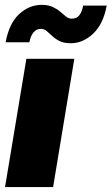

<svg xmlns="http://www.w3.org/2000/svg" viewBox="-20 -762 455 782"><path d="M0.5 0 87.4 -522.5H282.7L196.3 0ZM268.1 -585.9Q240.2 -585.9 222.7 -594.7Q205.1 -603.5 192.9 -615.2Q180.7 -627 170.2 -635.7Q159.7 -644.5 146 -644.5Q128.9 -644.5 116.9 -630.6Q105 -616.7 99.6 -589.8H2.9Q17.1 -667 58.1 -704.6Q99.1 -742.2 149.4 -742.2Q176.8 -742.2 194.8 -733.6Q212.9 -725.1 225.6 -714.1Q238.3 -703.1 248.8 -694.6Q259.3 -686 272 -686Q292.5 -686 303.2 -700Q314 -713.9 318.8 -739.3H414.6Q400.9 -664.1 359.4 -625Q317.9 -585.9 268.1 -585.9Z"/></svg>

Font: Inter 28pt Black
Style: Italic
Weight: 900
Italic angle: -9.3988°
Designer: Rasmus Andersson
Foundry: rsms
Version: Version 4.001;git-66647c0bb